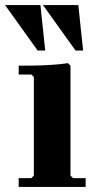

<svg xmlns="http://www.w3.org/2000/svg" viewBox="-44 -740 389 760"><path d="M245 -35H295V0H30V-35H80L90 -45V-435L80 -445H30V-480Q56 -480 92 -480.5Q128 -481 163.5 -483.5Q199 -486 225 -490L235 -480V-45ZM255 -540 126 -720H266L285 -540ZM105 -540 -24 -720H116L135 -540Z"/></svg>

Font: Brygada 1918
Style: Bold
Weight: 700
Designer: Mateusz Machalski | Borys Kosmynka | Przemek Hoffer
Foundry: NIEPODLEGLA 2018
Version: Version 3.006